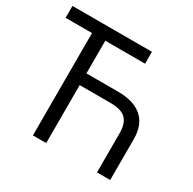

<svg xmlns="http://www.w3.org/2000/svg" viewBox="-157 -877 1046 1039"><g transform="rotate(30 366.5 -357.0)"><path d="M505.4 -713.9V-639.6H256.8V-435.5H455.6Q553.2 -435.5 605 -390.1Q656.7 -344.7 656.7 -255.4V0H574.2V-245.6Q574.2 -305.7 545.9 -334Q517.6 -362.3 449.2 -362.3H256.8V0H173.8V-639.6H8.8V-713.9Z"/></g></svg>

Font: Wonky
Style: Regular
Weight: 400
Designer: Monotype Design Team
Foundry: Monotype Imaging Inc.
Version: Version 3.000